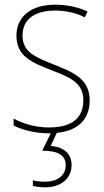

<svg xmlns="http://www.w3.org/2000/svg" viewBox="-20 -558 444 818"><path d="M285 145C285 98 253 68 196 64L222 8C316 -1 362 -53 362 -130C362 -226 287 -251 207 -284C132 -315 76 -334 76 -407C76 -477 130 -513 215 -513C260 -513 310 -502 341 -484L353 -509C317 -526 269 -538 215 -538C110 -538 50 -485 50 -407C50 -317 116 -292 199 -259C277 -229 335 -206 335 -131C335 -59 291 -15 189 -15C134 -15 82 -29 38 -53V-23C70 -7 125 10 189 10H196L160 84C225 84 260 102 260 146C260 191 222 216 173 216C152 216 136 215 120 210V234C135 238 153 240 173 240C239 240 285 203 285 145Z"/></svg>

Font: Noto Sans Arabic SemCond Thin
Style: Regular
Weight: 100
Width: 4
Designer: Monotype Design Team, Nadine Chahine, Nizar Qandah and Khaled Hosny
Foundry: Monotype Imaging Inc.
Version: Version 2.012